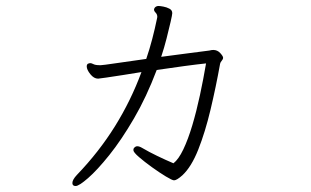

<svg xmlns="http://www.w3.org/2000/svg" viewBox="-20 -585 1040 642"><path d="M317 -367Q323 -367 367 -373.5Q411 -380 469 -388Q480 -420 489 -454.5Q498 -489 505 -523Q505 -525 505.5 -526Q506 -527 506 -528Q506 -537 500.5 -542.5Q495 -548 495 -553Q495 -556 498 -560Q503 -565 510 -565Q515 -565 526 -563Q537 -561 546.5 -556Q556 -551 556 -541Q556 -536 550.5 -512Q545 -488 537 -456.5Q529 -425 519 -395Q570 -402 606.5 -406.5Q643 -411 680 -416Q684 -417 687 -417.5Q690 -418 693 -418Q707 -418 716.5 -407.5Q726 -397 726 -392Q726 -387 721.5 -382Q717 -377 716 -372Q702 -294 684 -218.5Q666 -143 643 -85Q620 -27 590 1Q571 18 562 18Q556 18 534.5 5Q513 -8 488 -26Q463 -44 444.5 -60Q426 -76 426 -83Q426 -88 428 -90Q433 -96 439 -96Q446 -96 456 -90Q478 -77 506 -63.5Q534 -50 560 -39Q577 -52 593 -85.5Q609 -119 623 -166Q637 -213 648.5 -266.5Q660 -320 669 -373Q640 -370 595.5 -364Q551 -358 504 -351Q470 -261 428 -189Q386 -117 345.5 -66.5Q305 -16 274.5 10.5Q244 37 233 37Q222 37 222 27Q222 16 237 0Q311 -77 364.5 -163Q418 -249 453 -344Q423 -339 390.5 -334Q358 -329 334.5 -325.5Q311 -322 308 -322Q294 -322 282 -337Q270 -352 270 -363Q270 -369 274 -372Q280 -374 281 -374Q286 -374 292.5 -370.5Q299 -367 314 -367Z"/></svg>

Font: Moon Stars Kai T HW Light
Style: Regular
Weight: 300
Designer: GuiWonder
Version: Version 1.101